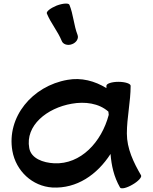

<svg xmlns="http://www.w3.org/2000/svg" viewBox="-20 -1011 855 1070"><path d="M241 -936C263 -882 302 -837 324 -783C331 -764 357 -755 382 -765C406 -774 420 -797 412 -817C391 -871 389 -930 367 -984C363 -995 331 -993 296 -980C262 -966 237 -947 241 -936ZM766 -34C724 -106 687 -183 687 -267C687 -356 708 -444 708 -533C708 -545 677 -555 640 -555C603 -555 573 -545 573 -533C573 -529 573 -525 573 -520C508 -560 433 -580 356 -566C160 -532 16 -359 49 -170C69 -58 160 27 272 34C408 41 521 -37 596 -153C601 -90 614 -27 649 34C655 44 686 37 718 18C750 0 772 -24 766 -34ZM282 -101C220 -104 153 -128 143 -186C120 -311 241 -409 380 -433C453 -446 531 -436 584 -389C585 -383 585 -377 586 -371C546 -219 430 -94 282 -101Z"/></svg>

Font: Nupuram Expanded Bold
Style: Regular
Weight: 700
Width: 7
Designer: Santhosh Thottingal (santhosh.thottingal@gmail.com)
Foundry: SMC
Version: Version 1.000